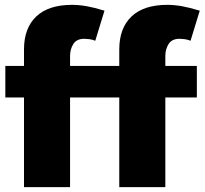

<svg xmlns="http://www.w3.org/2000/svg" viewBox="-20 -772 846 792"><path d="M79 -370H2V-500H79V-568Q79 -656 129.5 -704Q180 -752 277 -752Q306 -752 337 -746.5Q368 -741 411 -728L373 -604Q360 -609 348 -610.5Q336 -612 328 -612Q296 -612 282.5 -590.5Q269 -569 269 -541V-500H399V-370H269V0H79ZM472 -370H395V-500H472V-568Q472 -656 522.5 -704Q573 -752 670 -752Q699 -752 730 -746.5Q761 -741 804 -728L766 -604Q753 -609 741 -610.5Q729 -612 721 -612Q689 -612 675.5 -590.5Q662 -569 662 -541V-500H792V-370H662V0H472ZM259 -500H498V-370H259Z"/></svg>

Font: Moderustic ExtraBold
Style: Regular
Weight: 800
Designer: Tural Alisoy
Foundry: TAFT Foundry
Version: Version 2.120